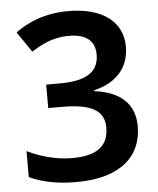

<svg xmlns="http://www.w3.org/2000/svg" viewBox="-53 -769 677 824"><g transform="rotate(-5 286.0 -357.0)"><path d="M505 -551C505 -657 420 -724 272 -724C171 -724 97 -692 43 -652L103 -564C144 -590 194 -618 265 -618C341 -618 377 -585 377 -528C377 -463 337 -418 210 -418H150V-317H209C341 -317 391 -282 391 -213C391 -138 348 -94 233 -94C173 -94 101 -111 41 -141V-29C100 -2 166 10 243 10C439 10 526 -81 526 -206C526 -300 467 -358 353 -372V-376C441 -396 505 -453 505 -551Z"/></g></svg>

Font: Noto Sans Vithkuqi SemiBold
Style: Regular
Weight: 600
Version: Version 1.001